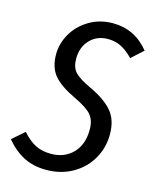

<svg xmlns="http://www.w3.org/2000/svg" viewBox="-125 -774 693 860"><g transform="rotate(15 222.0 -344.0)"><path d="M460 -618 406 -569Q378 -598 350.5 -612Q323 -626 289 -626Q238 -626 205.5 -592Q173 -558 173 -504Q173 -465 192.5 -443Q212 -421 268 -395Q339 -362 373 -322Q407 -282 407 -215Q407 -154 377.5 -102Q348 -50 294 -19Q240 12 171 12Q112 12 66.5 -11.5Q21 -35 -16 -80L40 -129Q70 -95 100.5 -79Q131 -63 174 -63Q236 -63 275 -103Q314 -143 314 -212Q314 -256 293 -280.5Q272 -305 213 -333Q141 -367 111 -403.5Q81 -440 81 -500Q81 -550 107.5 -596Q134 -642 182.5 -671Q231 -700 292 -700Q394 -700 460 -618Z"/></g></svg>

Font: Fira Sans Extra Condensed
Style: Italic
Weight: 400
Width: 3
Italic angle: -8°
Designer: Carrois Corporate & Edenspiekermann AG
Foundry: Carrois Corporate GbR & Edenspiekermann AG
Version: Version 4.203